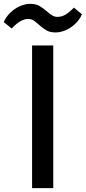

<svg xmlns="http://www.w3.org/2000/svg" viewBox="-66 -980 447 1000"><path d="M211.4 -743.2V0H101.1V-743.2ZM91.3 -960Q119.6 -960 138.2 -949.7Q156.7 -939.5 178.7 -920.4Q195.8 -905.8 207.3 -898.9Q218.8 -892.1 233.4 -892.1Q257.3 -892.1 278.3 -905.8Q299.3 -919.4 318.8 -940.4L360.8 -905.8Q349.6 -878.9 327.1 -857.2Q304.7 -835.4 277.1 -823.2Q249.5 -811 223.6 -811Q195.3 -811 176.5 -821.5Q157.7 -832 136.2 -851.6Q119.6 -866.7 107.7 -874Q95.7 -881.3 80.6 -881.3Q40.5 -881.3 -4.9 -831.5L-46.4 -864.7Q-35.2 -891.6 -12.7 -913.6Q9.8 -935.5 37.6 -947.8Q65.4 -960 91.3 -960Z"/></svg>

Font: Merriweather Sans
Style: Regular
Weight: 400
Designer: Eben Sorkin
Foundry: Eben Sorkin
Version: Version 1.006; ttfautohint (v1.4.1) -l 6 -r 50 -G 0 -x 11 -H